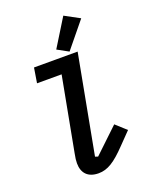

<svg xmlns="http://www.w3.org/2000/svg" viewBox="-177 -1077 954 1188"><g transform="rotate(-20 300.0 -483.5)"><path d="M262.8 12.1C322.4 12.1 371.4 -19.5 448.5 -99.8L524.1 -177.6L455.6 -239.7L294 -86.3L275.6 -92.3L397 -740.1H109.7L93.8 -641.7H255.7L164.4 -155.5C158.4 -125.4 156.6 -109.4 156.6 -91.6C156.6 -29.5 190.3 12.1 262.8 12.1ZM277 -797.2 350.1 -757.1 488.3 -926.1 389.6 -979.4Z"/></g></svg>

Font: Margiela Mono Italic SmBold It
Style: Regular
Weight: 600
Designer: Mike Abbink, Paul van der Laan, Pieter van Rosmalen
Foundry: Bold Monday
Version: Version 2.003 2021